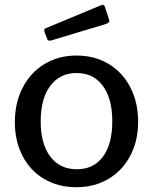

<svg xmlns="http://www.w3.org/2000/svg" viewBox="-20 -772 639 802"><path d="M42 -262Q42 -343 75 -406.5Q108 -470 166.5 -505Q225 -540 300 -540Q376 -540 434.5 -504.5Q493 -469 525 -406Q557 -343 557 -263Q557 -184 524.5 -122Q492 -60 433.5 -25Q375 10 299 10Q223 10 164.5 -24.5Q106 -59 74 -121Q42 -183 42 -262ZM449 -265Q449 -360 409.5 -413.5Q370 -467 300 -467Q230 -467 190 -413.5Q150 -360 150 -265Q150 -171 190 -118Q230 -65 301 -65Q371 -65 410 -117.5Q449 -170 449 -265ZM435 -692Q437 -686 437 -685Q437 -677 423 -672L194 -603Q191 -602 187 -602Q179 -602 176 -612L166 -638Q165 -640 165 -644Q165 -653 171 -654L404 -751L408 -752Q415 -752 418 -744Z"/></svg>

Font: Libre Franklin Medium
Style: Regular
Weight: 500
Designer: Pablo Impallari, Rodrigo Fuenzalida
Foundry: Impallari Type
Version: Version 1.002; ttfautohint (v1.5)